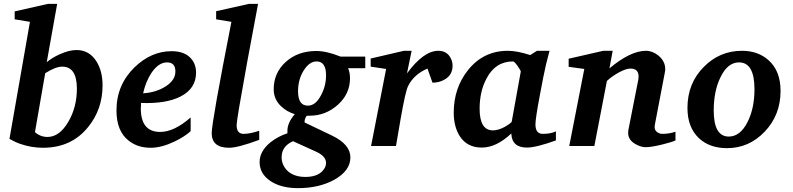

<svg xmlns="http://www.w3.org/2000/svg" viewBox="-20 -756 4107 994"><path d="M511 -314Q511 -190 436 -98Q350 9 202 9Q143 9 85 -11Q61 -19 29 -37L135 -643L56 -656V-697L228 -736H276L222 -434Q249 -457 289 -475Q338 -497 376 -497Q443 -497 480 -437Q511 -387 511 -314ZM378 -297Q378 -411 302 -411Q268 -411 214 -377L161 -72Q189 -47 226 -47Q288 -47 334 -126Q378 -201 378 -297Z M995 -380Q995 -297 914 -256Q839 -218 710 -223Q710 -221 710 -211Q709 -201 709 -195Q709 -73 809 -73Q882 -73 967 -148V-77Q937 -49 883 -23Q816 9 760 9Q692 9 646 -28Q583 -77 583 -184Q583 -317 677 -408Q763 -491 868 -491Q936 -491 969 -453Q995 -424 995 -380ZM888 -386Q888 -433 845 -433Q800 -433 763 -377Q734 -332 721 -273Q788 -277 838 -309Q888 -341 888 -386Z M1322 -32Q1212 9 1166 9Q1076 9 1076 -67Q1076 -123 1178 -643L1099 -656V-698L1269 -736H1316Q1288 -586 1260 -436Q1205 -135 1205 -109Q1205 -63 1241 -63Q1274 -63 1322 -79Z M1871 -403H1782Q1792 -381 1792 -351Q1792 -270 1729 -213.5Q1666 -157 1583 -157Q1579 -157 1575 -157Q1570 -156 1567 -156Q1555 -136 1557 -122L1697 -55Q1794 -9 1794 59Q1794 128 1710 175Q1631 218 1523 218Q1434 218 1379 180.5Q1324 143 1324 83Q1324 27 1380 -19Q1419 -50 1468 -66V-80Q1468 -120 1506 -165Q1464 -178 1435 -206Q1397 -242 1397 -294Q1397 -379 1459.5 -435.5Q1522 -492 1618 -492Q1671 -492 1743 -463H1871ZM1668 -366Q1668 -438 1619 -438Q1582 -438 1552.5 -391.5Q1523 -345 1523 -283Q1523 -209 1574 -209Q1614 -209 1642 -263Q1668 -311 1668 -366ZM1668 88Q1668 53 1618 30L1497 -25Q1438 1 1438 58Q1438 96 1465 125Q1499 160 1561 160Q1618 160 1647 132Q1668 111 1668 88Z M2323 -416Q2323 -368 2283 -345Q2255 -328 2219 -328L2193 -401Q2123 -371 2093 -311Q2079 -284 2054 -140Q2042 -70 2030 0H1901L1979 -399L1899 -411V-453L2071 -493H2111L2087 -376Q2173 -493 2249 -493Q2288 -493 2308 -464Q2323 -442 2323 -416Z M2858 -29Q2755 8 2708 8Q2630 8 2627 -65Q2550 8 2474 8Q2397 8 2359 -53Q2329 -102 2329 -173Q2329 -299 2402 -392Q2482 -493 2609 -493Q2657 -493 2725 -471L2760 -493H2825L2807 -423Q2795 -372 2775 -264Q2752 -142 2752 -112Q2752 -63 2790 -63Q2832 -63 2858 -76ZM2676 -385Q2677 -390 2660 -414Q2643 -438 2636 -438Q2545 -438 2499 -350Q2463 -283 2463 -193Q2463 -81 2532 -81Q2559 -81 2593 -99Q2618 -113 2629 -125Z M3477 -29Q3458 -20 3409 -8Q3353 6 3322 6Q3298 6 3270 -10Q3232 -31 3232 -68Q3232 -75 3233 -82L3285 -346Q3286 -353 3286 -360Q3286 -401 3244 -401Q3221 -401 3185 -381.5Q3149 -362 3122 -337L3057 0H2927L3005 -399L2924 -410V-452L3103 -493H3152L3135 -402Q3244 -493 3324 -493Q3358 -493 3389 -468Q3424 -439 3424 -398Q3424 -390 3422 -381L3370 -109Q3366 -86 3379 -74.5Q3392 -63 3410 -63Q3444 -63 3477 -74Z M4021 -285Q4021 -161 3939.5 -75Q3858 11 3744 11Q3653 11 3598 -41Q3539 -97 3539 -197Q3539 -325 3624 -410Q3706 -493 3821 -493Q3904 -493 3958 -445Q4021 -390 4021 -285ZM3886 -294Q3886 -433 3806 -433Q3747 -433 3710 -356Q3675 -285 3675 -184Q3675 -49 3753 -49Q3812 -49 3850 -124Q3886 -195 3886 -294Z"/></svg>

Font: Apparatus SIL
Style: Bold Italic
Weight: 700
Italic angle: -11°
Version: Version 1.0